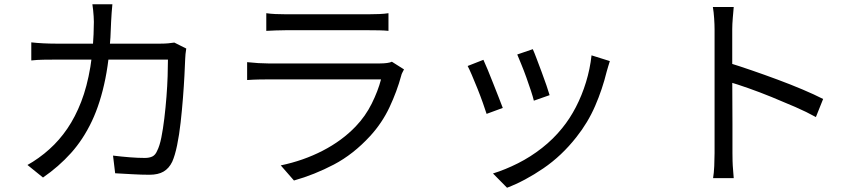

<svg xmlns="http://www.w3.org/2000/svg" viewBox="-20 -807 4040 902"><path d="M508 -787Q506 -770 504.5 -746.5Q503 -723 502 -705Q498 -552 475 -437.5Q452 -323 411.5 -237.5Q371 -152 313.5 -88Q256 -24 182 27L109 -32Q133 -45 161 -65Q189 -85 212 -106Q259 -148 296.5 -203Q334 -258 361.5 -329Q389 -400 404.5 -492.5Q420 -585 421 -704Q421 -715 420 -730Q419 -745 417.5 -760Q416 -775 414 -787ZM855 -579Q853 -566 851.5 -553Q850 -540 850 -530Q849 -502 846.5 -453Q844 -404 839.5 -346.5Q835 -289 828.5 -231Q822 -173 812 -124.5Q802 -76 789 -47Q774 -16 748.5 -1Q723 14 682 14Q644 14 602 11.5Q560 9 521 7L511 -76Q552 -71 590.5 -68Q629 -65 660 -65Q682 -65 696 -72Q710 -79 718 -98Q730 -121 738 -161Q746 -201 752 -251Q758 -301 762 -352Q766 -403 767.5 -449Q769 -495 769 -527H242Q212 -527 183 -526.5Q154 -526 127 -523V-608Q153 -605 183 -603.5Q213 -602 241 -602H735Q755 -602 770.5 -603.5Q786 -605 799 -607Z M1231 -745Q1251 -742 1274 -741Q1297 -740 1321 -740Q1336 -740 1375.5 -740Q1415 -740 1465.5 -740Q1516 -740 1566.5 -740Q1617 -740 1657 -740Q1697 -740 1714 -740Q1738 -740 1762 -741Q1786 -742 1805 -745V-662Q1787 -664 1762.5 -664.5Q1738 -665 1713 -665Q1696 -665 1656.5 -665Q1617 -665 1567 -665Q1517 -665 1466.5 -665Q1416 -665 1376.5 -665Q1337 -665 1321 -665Q1298 -665 1275 -664Q1252 -663 1231 -662ZM1878 -481Q1875 -475 1870.5 -466.5Q1866 -458 1865 -452Q1845 -378 1810 -303.5Q1775 -229 1719 -168Q1640 -82 1548.5 -34Q1457 14 1361 41L1299 -30Q1405 -52 1496 -99Q1587 -146 1651 -213Q1697 -261 1726.5 -320.5Q1756 -380 1770 -434Q1759 -434 1728.5 -434Q1698 -434 1654 -434Q1610 -434 1559.5 -434Q1509 -434 1457.5 -434Q1406 -434 1361.5 -434Q1317 -434 1284.5 -434Q1252 -434 1239 -434Q1221 -434 1195 -433.5Q1169 -433 1141 -431V-515Q1169 -512 1194 -510.5Q1219 -509 1239 -509Q1250 -509 1281 -509Q1312 -509 1356 -509Q1400 -509 1451 -509Q1502 -509 1553 -509Q1604 -509 1648 -509Q1692 -509 1723.5 -509Q1755 -509 1766 -509Q1783 -509 1798 -511Q1813 -513 1821 -517Z M2483 -576Q2490 -561 2501 -531.5Q2512 -502 2524.5 -469Q2537 -436 2547 -406.5Q2557 -377 2562 -360L2488 -334Q2484 -351 2474.5 -380Q2465 -409 2453 -442.5Q2441 -476 2429 -505Q2417 -534 2410 -551ZM2845 -520Q2840 -505 2836.5 -492.5Q2833 -480 2830 -470Q2810 -388 2776 -309.5Q2742 -231 2688 -163Q2619 -75 2532.5 -16Q2446 43 2362 75L2296 8Q2354 -10 2413.5 -40Q2473 -70 2526.5 -112Q2580 -154 2621 -205Q2657 -249 2685.5 -304Q2714 -359 2733 -421Q2752 -483 2759 -547ZM2251 -526Q2259 -509 2271 -480Q2283 -451 2296.5 -416.5Q2310 -382 2322.5 -350.5Q2335 -319 2342 -300L2266 -272Q2260 -291 2248.5 -323.5Q2237 -356 2223 -391Q2209 -426 2196.5 -455Q2184 -484 2177 -497Z M3337 -88Q3337 -102 3337 -144.5Q3337 -187 3337 -245.5Q3337 -304 3337 -368.5Q3337 -433 3337 -494Q3337 -555 3337 -602Q3337 -649 3337 -670Q3337 -691 3335 -721Q3333 -751 3329 -774H3427Q3425 -752 3422.5 -722Q3420 -692 3420 -670Q3420 -631 3420 -576.5Q3420 -522 3420 -460.5Q3420 -399 3420.5 -338.5Q3421 -278 3421 -225.5Q3421 -173 3421 -136.5Q3421 -100 3421 -88Q3421 -72 3421.5 -51Q3422 -30 3424 -8.5Q3426 13 3427 30H3330Q3334 6 3335.5 -27Q3337 -60 3337 -88ZM3403 -512Q3452 -497 3511.5 -476.5Q3571 -456 3633 -433Q3695 -410 3750.5 -386.5Q3806 -363 3847 -342L3813 -257Q3770 -281 3716 -304.5Q3662 -328 3605.5 -351Q3549 -374 3496.5 -392.5Q3444 -411 3403 -423Z"/></svg>

Font: Noto Sans KR
Style: Regular
Weight: 400
Designer: Ryoko NISHIZUKA  (kana, bopomofo & ideographs); Paul D. Hunt (Latin, Greek & Cyrillic); Sandoll Communications , Soo-you
Foundry: Adobe
Version: Version 2.004-H2;hotconv 1.0.118;makeotfexe 2.5.65603